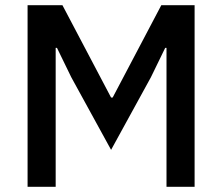

<svg xmlns="http://www.w3.org/2000/svg" viewBox="-20 -718 854 738"><path d="M620 -534H615L560 -421L407 -142L254 -421L199 -534H194V0H86V-698H220L407 -343H413L600 -698H728V0H620Z"/></svg>

Font: IBM Plex Thai Medium
Style: Regular
Weight: 500
Designer: Mike Abbink, Paul van der Laan, Pieter van Rosmalen, Ben Mitchell, Mark Frömberg
Foundry: Bold Monday
Version: Version 1.0